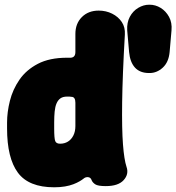

<svg xmlns="http://www.w3.org/2000/svg" viewBox="-20 -770 749 815"><path d="M210 25Q102 25 56 -37Q10 -99 10 -225V-250Q10 -294 22 -342Q34 -390 62.5 -431.5Q91 -473 140.5 -499Q190 -525 265 -525Q267 -525 269.5 -525Q272 -525 274 -525Q300 -523 300 -549V-626Q300 -670 327.5 -697.5Q355 -725 399 -725Q430 -725 456 -712Q482 -699 497 -676.5Q512 -654 510 -623Q500 -449 498.5 -335.5Q497 -222 502 -157Q507 -92 517 -62Q528 -31 505 -5.5Q482 20 429 20Q396 20 384.5 12.5Q373 5 369 -5Q365 -17 354 -18Q343 -19 335 -12Q329 -7 318 -0.5Q307 6 291.5 12Q276 18 255.5 21.5Q235 25 210 25ZM235 -160Q254 -160 268.5 -169Q283 -178 291.5 -195Q300 -212 300 -235V-334Q300 -359 283 -359Q279 -360 274.5 -360Q270 -360 265 -360Q247 -360 236.5 -352.5Q226 -345 220 -331Q214 -317 212 -296.5Q210 -276 210 -250V-225Q210 -182 214.5 -171Q219 -160 235 -160ZM520 -641Q518 -674 531 -698.5Q544 -723 566.5 -736.5Q589 -750 613 -750H615Q640 -750 662 -736.5Q684 -723 697.5 -698.5Q711 -674 708 -641L700 -549Q696 -506 671 -483Q646 -460 615 -460H613Q574 -460 553 -483Q532 -506 528 -549Z"/></svg>

Font: Winky Sans Black
Style: Regular
Weight: 900
Designer: Simon Atzbach
Foundry: typofactur
Version: Version 1.205